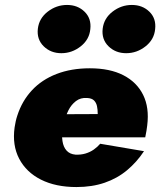

<svg xmlns="http://www.w3.org/2000/svg" viewBox="-20 -746 648 776"><path d="M139 -191H567Q570 -205 572 -217.5Q574 -230 575 -239Q584 -311 558.5 -362.5Q533 -414 478.5 -442Q424 -470 343 -470Q268 -470 208.5 -447Q149 -424 109 -381Q69 -338 50 -279Q46 -267 43.5 -255.5Q41 -244 39 -231Q29 -159 57.5 -104.5Q86 -50 145.5 -20Q205 10 289 10Q352 10 403 -7.5Q454 -25 493.5 -58Q533 -91 562 -135L385 -165Q374 -152 359 -141.5Q344 -131 325.5 -125.5Q307 -120 285 -121Q262 -123 249 -137.5Q236 -152 232.5 -176Q229 -200 232 -230L239 -250Q245 -277 256.5 -300Q268 -323 287 -337.5Q306 -352 332 -350Q351 -349 360 -340Q369 -331 372 -317Q375 -303 375 -285L153 -284ZM395 -630Q390 -587 418.5 -559Q447 -531 490 -531Q533 -531 568 -558.5Q603 -586 607 -628Q612 -671 584 -698.5Q556 -726 513 -726Q470 -726 435 -699Q400 -672 395 -630ZM133 -630Q128 -587 156.5 -559Q185 -531 228 -531Q271 -531 306 -558.5Q341 -586 345 -628Q350 -671 322 -698.5Q294 -726 251 -726Q208 -726 173 -699Q138 -672 133 -630Z"/></svg>

Font: Jost Black
Style: Italic
Weight: 900
Italic angle: -5°
Version: Version 3.710